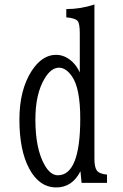

<svg xmlns="http://www.w3.org/2000/svg" viewBox="-20 -800 540 840"><path d="M336.9 0 332 -50.8Q295.9 20 226.6 20Q151.4 20 107.4 -63Q64.9 -143.1 64.9 -276.9Q64.9 -406.2 118.2 -489.3Q164.1 -560.1 225.1 -560.1Q264.2 -560.1 296.9 -529.3Q316.4 -510.7 329.1 -482.9V-652.8Q329.1 -697.3 319.8 -708Q309.6 -720.7 270 -724.1V-760.3Q333 -760.3 393.1 -780.3V-105Q393.1 -70.3 402.8 -55.2Q413.6 -39.1 448.2 -36.1V0ZM238.3 -503.9Q203.6 -503.9 175.3 -456.5Q134.8 -389.6 134.8 -276.9Q134.8 -150.4 174.3 -79.6Q200.2 -33.2 232.9 -33.2Q331.1 -33.2 331.1 -280.8Q331.1 -413.1 295.4 -465.3Q268.6 -503.9 238.3 -503.9Z"/></svg>

Font: BIZ UDMincho
Style: Regular
Weight: 400
Monospace: yes
Designer: TypeBank Co., Ltd.
Foundry: Morisawa Inc.
Version: Version 1.06